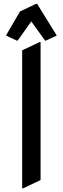

<svg xmlns="http://www.w3.org/2000/svg" viewBox="-20 -980 333 1019"><path d="M97.7 19.5V-712.9L190.4 -756.8H195.3V-24.4L102.5 19.5ZM11.7 -791.5 85.9 -918.9 171.9 -960H176.8L281.2 -791.5L224.1 -764.6H219.2L146 -866.2L73.7 -764.6H68.8Z"/></svg>

Font: Nova Square
Style: Book
Weight: 400
Version: Version 2.000